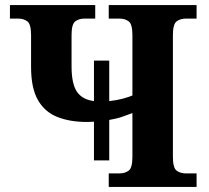

<svg xmlns="http://www.w3.org/2000/svg" viewBox="-20 -734 820 754"><path d="M349 -104V-256Q336 -255 322 -255Q255 -255 205.5 -274.5Q156 -294 129 -341Q102 -388 102 -471V-596Q102 -639 87.5 -650Q73 -661 51 -661H19V-714H354V-661H312Q290 -661 275.5 -650Q261 -639 261 -596V-474Q261 -405 282 -374Q303 -343 349 -337V-496H409V-337Q438 -340 462 -346.5Q486 -353 500 -359V-596Q500 -639 485.5 -650Q471 -661 449 -661H407V-714H752V-661H710Q688 -661 673.5 -650Q659 -639 659 -596V-118Q659 -75 673.5 -64Q688 -53 710 -53H752V0H407V-53H449Q471 -53 485.5 -64Q500 -75 500 -118V-290Q484 -284 461.5 -276Q439 -268 409 -263V-104Z"/></svg>

Font: NotoSerif-Bold
Style: Regular
Weight: 700
Designer: Monotype Design Team
Foundry: Monotype Imaging Inc.
Version: Version 2.007; ttfautohint (v1.8) -l 8 -r 50 -G 200 -x 14 -D